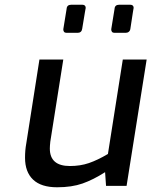

<svg xmlns="http://www.w3.org/2000/svg" viewBox="-20 -787 641 813"><path d="M86 -119Q86 -151 91 -178L147 -535H248L193 -187Q191 -169 191 -158Q191 -84 276 -84Q320 -84 356.5 -96.5Q393 -109 437 -135L500 -535H601L516 0H429L425 -58Q375 -26 329.5 -10Q284 6 222 6Q154 6 120 -26.5Q86 -59 86 -119ZM248 -663 262 -749Q263 -767 282 -767H328Q343 -767 343 -753Q343 -757 328 -665Q327 -657 322 -652.5Q317 -648 309 -648H262Q248 -648 248 -663ZM451 -663 465 -749Q466 -767 485 -767H531Q546 -767 546 -753Q546 -758 532 -665Q531 -657 525.5 -652.5Q520 -648 512 -648H465Q451 -648 451 -663Z"/></svg>

Font: Exo Medium
Style: Italic
Weight: 500
Italic angle: -9°
Designer: Natanael Gama
Foundry: Natanael Gama
Version: Version 1.500; ttfautohint (v1.6)